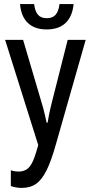

<svg xmlns="http://www.w3.org/2000/svg" viewBox="-20 -909 439 939"><path d="M86 10Q71 10 58 7.5Q45 5 33 1V-76Q43 -73 52 -71.5Q61 -70 71 -70Q99 -70 117 -85.5Q135 -101 149.5 -142.5Q164 -184 183 -260L176 -171L5 -714H93L185 -402Q189 -390 192.5 -375.5Q196 -361 200 -345Q204 -329 208 -309H213Q216 -327 218.5 -341.5Q221 -356 224.5 -370Q228 -384 231 -398L311 -714H399L253 -202Q231 -123 208 -76.5Q185 -30 156.5 -10Q128 10 86 10ZM208 -765Q150 -765 116.5 -796.5Q83 -828 78 -889H147Q151 -854 165.5 -837Q180 -820 209 -820Q238 -820 252.5 -837.5Q267 -855 271 -889H340Q334 -828 300.5 -796.5Q267 -765 208 -765Z"/></svg>

Font: Noto Sans ExtraCondensed
Style: Regular
Weight: 400
Width: 2
Designer: Monotype Design Team
Foundry: Monotype Imaging Inc.
Version: Version 2.013